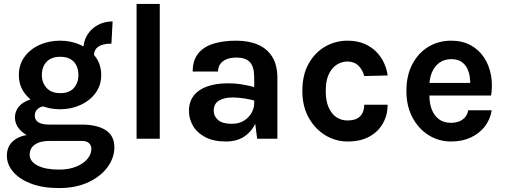

<svg xmlns="http://www.w3.org/2000/svg" viewBox="-20 -706 2571 977"><path d="M280 251Q196.5 251 137.2 228Q78 205 46.5 167.8Q15 130.5 15 87Q15 35 52.5 7Q90 -21 147 -21L233 11Q184.5 11 157.8 29.5Q131 48 131 81Q131 115.5 170.8 136.2Q210.5 157 280 157Q330.5 157 367.5 142Q404.5 127 424.8 102.8Q445 78.5 445 52Q445 34 433 22.5Q421 11 396 11H233Q184 11 143.8 -4.8Q103.5 -20.5 79.8 -47.5Q56 -74.5 56 -107Q56 -137.5 73 -159.8Q90 -182 119.2 -194Q148.5 -206 185 -206L215 -167Q200.5 -167 187.2 -161.2Q174 -155.5 165.5 -144.5Q157 -133.5 157 -117Q157 -97 174 -84.5Q191 -72 233 -72H396Q473.5 -72 517.8 -43.8Q562 -15.5 562 44Q562 96.5 527.5 144Q493 191.5 429.8 221.2Q366.5 251 280 251ZM286 -150Q228.5 -150 181 -171.8Q133.5 -193.5 104.8 -232.5Q76 -271.5 76 -324Q76 -377.5 104.8 -416.8Q133.5 -456 181 -477.5Q228.5 -499 286 -499Q342 -499 389.5 -477.5Q437 -456 466 -416.8Q495 -377.5 495 -324Q495 -271.5 466 -232.5Q437 -193.5 389.5 -171.8Q342 -150 286 -150ZM287 -232Q333 -232 356 -258.5Q379 -285 379 -324Q379 -366 355.8 -391.5Q332.5 -417 286 -417Q241 -417 217 -391.5Q193 -366 193 -324Q193 -285 217.2 -258.5Q241.5 -232 287 -232ZM458 -421 404 -452Q404 -495.5 424.2 -528.2Q444.5 -561 478.2 -579Q512 -597 553 -597L547 -484Q503.5 -484 480.8 -468.8Q458 -453.5 458 -421Z M675 0V-686H793V0Z M1288.5 0 1273.5 -118V-313Q1273.5 -364 1252.8 -388.5Q1232 -413 1182.5 -413Q1154 -413 1133.2 -404.8Q1112.5 -396.5 1101 -380.5Q1089.5 -364.5 1089.5 -342H960.5Q960.5 -397 987 -431.8Q1013.5 -466.5 1063.2 -482.8Q1113 -499 1182.5 -499Q1245.5 -499 1292.5 -478.8Q1339.5 -458.5 1365.5 -416.5Q1391.5 -374.5 1391.5 -309V0ZM1129.5 14Q1067 14 1025.2 -7.8Q983.5 -29.5 962.5 -65Q941.5 -100.5 941.5 -142Q941.5 -188 965.8 -219.2Q990 -250.5 1034.5 -266.2Q1079 -282 1139.5 -282Q1179 -282 1214.2 -276Q1249.5 -270 1284.5 -260V-191Q1257 -200 1224.5 -205Q1192 -210 1163.5 -210Q1121.5 -210 1094.5 -194.2Q1067.5 -178.5 1067.5 -142Q1067.5 -115 1089.5 -95.5Q1111.5 -76 1159.5 -76Q1196 -76 1221.5 -92Q1247 -108 1260.2 -132Q1273.5 -156 1273.5 -180H1301.5Q1301.5 -127.5 1282.2 -83.2Q1263 -39 1224.8 -12.5Q1186.5 14 1129.5 14Z M1748.5 14Q1687.5 14 1635.2 -17.8Q1583 -49.5 1550.8 -107.2Q1518.5 -165 1518.5 -243Q1518.5 -325.5 1550.8 -382.5Q1583 -439.5 1635.2 -469.2Q1687.5 -499 1748.5 -499Q1796 -499 1832.5 -483.8Q1869 -468.5 1894.2 -443Q1919.5 -417.5 1934 -385.8Q1948.5 -354 1952.5 -322L1833.5 -319Q1825.5 -350.5 1803.8 -371.8Q1782 -393 1747.5 -393Q1719.5 -393 1694.2 -377.2Q1669 -361.5 1653.2 -328.8Q1637.5 -296 1637.5 -243Q1637.5 -193 1652.2 -159.5Q1667 -126 1692 -109.5Q1717 -93 1747.5 -93Q1792.5 -93 1813 -114.8Q1833.5 -136.5 1833.5 -173H1952.5Q1952.5 -121.5 1929 -79Q1905.5 -36.5 1860.2 -11.2Q1815 14 1748.5 14Z M2275 14Q2213 14 2161.5 -18Q2110 -50 2079 -108Q2048 -166 2048 -243Q2048 -323 2078.8 -380.5Q2109.5 -438 2161 -468.5Q2212.5 -499 2275 -499Q2333 -499 2375.2 -475.8Q2417.5 -452.5 2443.5 -412.8Q2469.5 -373 2478.5 -323Q2487.5 -273 2479 -220H2142V-284H2395.5L2372.5 -269Q2374 -292.5 2370.2 -316.5Q2366.5 -340.5 2356 -360.5Q2345.5 -380.5 2326.2 -392.8Q2307 -405 2277 -405Q2241 -405 2216 -387Q2191 -369 2178 -338Q2165 -307 2165 -268V-221Q2165 -180 2177.2 -148.5Q2189.5 -117 2214 -99Q2238.5 -81 2275 -81Q2309.5 -81 2333 -97Q2356.5 -113 2363 -145H2482Q2474.5 -98 2446.8 -62.2Q2419 -26.5 2375.2 -6.2Q2331.5 14 2275 14Z"/></svg>

Font: Karla ExtraLight
Style: Bold
Weight: 700
Version: Version 2.001